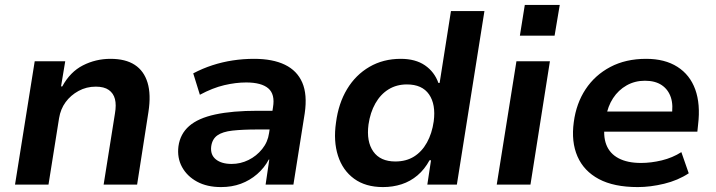

<svg xmlns="http://www.w3.org/2000/svg" viewBox="-20 -750 2910 780"><path d="M41 0 121 -501H245L228 -399H233Q265 -458 317 -484.5Q369 -511 429 -511Q490 -511 527.5 -486.5Q565 -462 579.5 -414Q594 -366 583 -295L537 0H401L447 -289Q453 -324 447 -347.5Q441 -371 422 -384.5Q403 -398 369 -398Q331 -398 299 -380.5Q267 -363 246.5 -335Q226 -307 220 -270L177 0Z M878 10Q821 10 780.5 -12Q740 -34 719.5 -71.5Q699 -109 705 -156Q712 -206 748.5 -238Q785 -270 854.5 -285Q924 -300 1027 -300H1105L1094 -224H1027Q966 -224 925 -219.5Q884 -215 863 -200Q842 -185 838 -155Q834 -121 857 -102.5Q880 -84 921 -84Q957 -84 989.5 -100Q1022 -116 1045 -144.5Q1068 -173 1073 -209L1089 -314Q1098 -367 1070 -391Q1042 -415 980 -415Q938 -415 891 -404Q844 -393 792 -365L765 -452Q803 -472 843 -485Q883 -498 925.5 -504.5Q968 -511 1012 -511Q1088 -511 1137.5 -487Q1187 -463 1208 -414.5Q1229 -366 1218 -290L1172 0H1059L1074 -102H1072Q1054 -68 1024.5 -42.5Q995 -17 958.5 -3.5Q922 10 878 10Z M1536 10Q1465 10 1418.5 -24Q1372 -58 1353 -117.5Q1334 -177 1345 -252Q1355 -330 1390 -388Q1425 -446 1481 -478.5Q1537 -511 1608 -511Q1668 -511 1706.5 -484.5Q1745 -458 1761 -413H1766L1812 -705H1948L1836 0H1716L1731 -99H1725Q1705 -62 1676 -37.5Q1647 -13 1611.5 -1.5Q1576 10 1536 10ZM1586 -94Q1630 -94 1662 -114Q1694 -134 1714.5 -171Q1735 -208 1742 -257Q1751 -326 1723 -366.5Q1695 -407 1633 -407Q1591 -407 1558.5 -387Q1526 -367 1505 -330Q1484 -293 1477 -244Q1468 -175 1496.5 -134.5Q1525 -94 1586 -94Z M2092 -605 2112 -730H2254L2233 -605ZM1998 0 2078 -501H2214L2135 0Z M2571 10Q2474 10 2413 -22.5Q2352 -55 2326 -114.5Q2300 -174 2311 -254Q2321 -330 2359 -387.5Q2397 -445 2459.5 -478Q2522 -511 2605 -511Q2681 -511 2732 -478.5Q2783 -446 2804.5 -386.5Q2826 -327 2816 -244L2813 -215H2412L2424 -297H2726L2708 -276Q2716 -322 2705.5 -354Q2695 -386 2668.5 -404Q2642 -422 2600 -422Q2559 -422 2525.5 -403Q2492 -384 2470.5 -351Q2449 -318 2442 -275L2438 -252Q2429 -199 2443 -162.5Q2457 -126 2493 -107Q2529 -88 2584 -88Q2625 -88 2668.5 -98.5Q2712 -109 2748 -132L2778 -46Q2734 -17 2678 -3.5Q2622 10 2571 10Z"/></svg>

Font: Nunito Sans 7pt
Style: Bold Italic
Weight: 700
Italic angle: -9°
Version: Version 3.101;gftools[0.9.27]